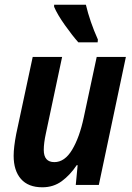

<svg xmlns="http://www.w3.org/2000/svg" viewBox="-20 -786 563 816"><path d="M395 -606 396 -618Q362 -694 345 -766H210V-757Q224 -724 256 -679Q288 -634 313 -606ZM306 -84H310L302 0H400L515 -544H391L336 -287Q318 -202 286.5 -149.5Q255 -97 211 -97Q166 -97 166 -149Q166 -178 175 -219L244 -544H119L49 -217Q38 -160 38 -124Q38 -61 69 -25.5Q100 10 160 10Q207 10 242.5 -16Q278 -42 306 -84Z"/></svg>

Font: Noto Sans UI SemiCondensed
Style: Bold Italic
Weight: 700
Width: 4
Designer: Monotype Design Team
Foundry: Monotype Imaging Inc.
Version: 1.001